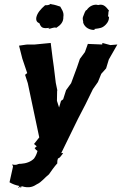

<svg xmlns="http://www.w3.org/2000/svg" viewBox="-20 -753 624 988"><path d="M46 93C40 96 43 90 47 104L29 185C44 194 60 200 80 204L72 215C87 207 82 207 85 207C88 219 87 216 91 205C132 218 153 206 170 195C193 185 211 160 232 144C241 131 258 106 277 85C273 91 275 79 275 84V75L278 63L288 57L300 42L305 34L295 35L381 -141C408 -191 433 -242 458 -294L484 -331L501 -373L526 -401L540 -447L584 -524L548 -521L507 -532L506 -524L432 -527L417 -485L391 -450L376 -406L346 -325L320 -289L305 -242L294 -234L284 -200L273 -234L274 -286L275 -288L267 -327C264 -354 260 -381 257 -409L251 -452L241 -532L159 -524H121L112 -523L78 -518L95 -451L120 -377L109 -368L123 -325L182 -46L155 -12L169 0L158 9L166 19L170 21L173 24C169 39 163 52 155 63C139 79 116 88 87 90C81 89 81 90 71 92C70 95 51 97 46 93ZM235 -610 228 -605C243 -604 255 -615 270 -610C292 -624 307 -640 306 -666C311 -691 294 -710 290 -719C277 -723 262 -729 245 -731C243 -732 242 -733 241 -733C228 -724 221 -727 212 -726C188 -705 172 -686 167 -664C164 -646 171 -638 183 -633C191 -613 197 -604 235 -610ZM467 -599 466 -604C495 -608 506 -608 524 -626C536 -638 541 -651 541 -665C539 -667 537 -668 536 -670C539 -684 536 -693 541 -698C529 -712 516 -736 485 -727C466 -733 440 -723 426 -701C419 -703 412 -677 407 -666C403 -652 410 -642 408 -636C417 -610 442 -598 467 -599Z"/></svg>

Font: Asimov Print
Style: DIt
Weight: 250
Width: 0
Designer: Google
Version: Version 2.000980: 2014